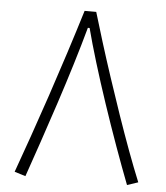

<svg xmlns="http://www.w3.org/2000/svg" viewBox="-51 -744 688 795"><g transform="rotate(5 293.0 -346.5)"><path d="M316.9 -698.2Q332.5 -645 353.8 -576.9Q375 -508.8 399.9 -433.3Q424.8 -357.9 450.9 -282Q477.1 -206.1 502.9 -136.2Q528.8 -66.4 551.8 -10.3L506.3 4.9Q479 -65.9 448.5 -150.6Q418 -235.4 388.7 -322.8Q359.4 -410.2 335.2 -489.7Q311 -569.3 295.4 -629.4H288.1Q268.6 -558.1 243.4 -475.8Q218.3 -393.6 190.2 -308.3Q162.1 -223.1 134.8 -142.8Q107.4 -62.5 84 4.9L38.1 -9.3Q63 -77.6 92 -160.9Q121.1 -244.1 151.9 -335.4Q182.6 -426.8 212.4 -519.3Q242.2 -611.8 268.6 -698.2Z"/></g></svg>

Font: Cascadia Code NF ExtraLight
Style: Regular
Weight: 200
Monospace: yes
Designer: Aaron Bell
Foundry: Saja Typeworks
Version: Version 2404.023; ttfautohint (v1.8.4)